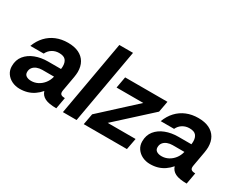

<svg xmlns="http://www.w3.org/2000/svg" viewBox="-87 -1122 1943 1556"><g transform="rotate(30 884.5 -344.0)"><path d="M151 12Q111 12 78 -4Q45 -20 25 -49Q5 -78 5 -117Q5 -175 37 -214.5Q69 -254 122.5 -274.5Q176 -295 240 -295H362Q363 -303 363.5 -309.5Q364 -316 364 -323Q364 -358 346.5 -379Q329 -400 285 -400Q250 -400 221.5 -382.5Q193 -365 178 -333H53Q74 -389 110.5 -428Q147 -467 196.5 -487.5Q246 -508 306 -508Q367 -508 408 -488Q449 -468 470.5 -431Q492 -394 492 -342Q492 -331 490.5 -318.5Q489 -306 487 -292L463 -157Q462 -153 461.5 -147Q461 -141 461 -138Q461 -120 473 -113Q485 -106 507 -106L488 0Q417 0 381 -18Q345 -36 334 -73Q310 -45 282 -26Q254 -7 221.5 2.5Q189 12 151 12ZM200 -90Q233 -90 262.5 -105.5Q292 -121 313.5 -148.5Q335 -176 344 -213H234Q208 -213 185.5 -204.5Q163 -196 149.5 -179Q136 -162 136 -137Q136 -113 154 -101.5Q172 -90 200 -90Z M550 0 674 -700H802L678 0Z M745 0 764 -103 1077 -390H827L846 -496H1242L1223 -393L908 -106H1169L1149 0Z M1371 12Q1331 12 1298 -4Q1265 -20 1245 -49Q1225 -78 1225 -117Q1225 -175 1257 -214.5Q1289 -254 1342.5 -274.5Q1396 -295 1460 -295H1582Q1583 -303 1583.5 -309.5Q1584 -316 1584 -323Q1584 -358 1566.5 -379Q1549 -400 1505 -400Q1470 -400 1441.5 -382.5Q1413 -365 1398 -333H1273Q1294 -389 1330.5 -428Q1367 -467 1416.5 -487.5Q1466 -508 1526 -508Q1587 -508 1628 -488Q1669 -468 1690.5 -431Q1712 -394 1712 -342Q1712 -331 1710.5 -318.5Q1709 -306 1707 -292L1683 -157Q1682 -153 1681.5 -147Q1681 -141 1681 -138Q1681 -120 1693 -113Q1705 -106 1727 -106L1708 0Q1637 0 1601 -18Q1565 -36 1554 -73Q1530 -45 1502 -26Q1474 -7 1441.5 2.5Q1409 12 1371 12ZM1420 -90Q1453 -90 1482.5 -105.5Q1512 -121 1533.5 -148.5Q1555 -176 1564 -213H1454Q1428 -213 1405.5 -204.5Q1383 -196 1369.5 -179Q1356 -162 1356 -137Q1356 -113 1374 -101.5Q1392 -90 1420 -90Z"/></g></svg>

Font: Rethink Sans
Style: Bold Italic
Weight: 700
Italic angle: -10°
Designer: The Rethink Sans project authors (Hans Thiessen). DM Sans designed by Colophon Foundry.
Foundry: Rethink Communications LLC
Version: Version 1.001